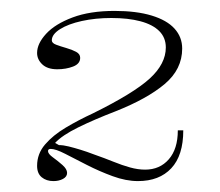

<svg xmlns="http://www.w3.org/2000/svg" viewBox="-20 -743 404 352"><path d="M78 -411Q65 -411 56.5 -418Q48 -425 48 -439Q48 -461 62.5 -478Q77 -495 100.5 -509Q124 -523 150 -535Q225 -572 254.5 -599Q284 -626 284 -656Q284 -674 272 -686Q260 -698 237.5 -704Q215 -710 184 -710Q155 -710 130 -704.5Q105 -699 90 -689.5Q75 -680 75 -669Q75 -664 83 -661Q91 -658 101.5 -655Q112 -652 119.5 -648Q127 -644 127 -637Q127 -626 114 -621Q101 -616 85 -616Q67 -616 57.5 -625Q48 -634 48 -646Q48 -663 64.5 -681Q81 -699 113 -711Q145 -723 190 -723Q230 -723 258 -714.5Q286 -706 300 -690.5Q314 -675 314 -654Q314 -616 282 -589Q250 -562 192 -539Q153 -524 123.5 -509.5Q94 -495 81 -481L88 -477Q96 -477 106 -474.5Q116 -472 127.5 -468.5Q139 -465 152 -460Q172 -453 188 -446.5Q204 -440 218.5 -436Q233 -432 246 -432Q273 -432 289.5 -451Q306 -470 306 -504H316Q316 -458 294 -434.5Q272 -411 233 -411Q211 -411 186.5 -420Q162 -429 139.5 -440.5Q117 -452 99.5 -461Q82 -470 73 -470Q68 -470 68 -466Q68 -461 77 -454.5Q86 -448 94.5 -440.5Q103 -433 103 -426Q103 -419 95.5 -415Q88 -411 78 -411Z"/></svg>

Font: Kalnia SemiExpanded ExtraLight
Style: Regular
Weight: 250
Width: 6
Designer: Frida Medrano
Foundry: Frida Medrano
Version: Version 1.105